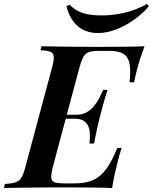

<svg xmlns="http://www.w3.org/2000/svg" viewBox="-60 -939 764 959"><path d="M217 -346 222 -366H411L406 -346ZM321 -366Q350 -366 371.5 -377.5Q393 -389 408.5 -408Q424 -427 435.5 -448.5Q447 -470 455 -490H477Q461 -440 454 -412Q447 -384 439 -356Q435 -338 430.5 -321Q426 -304 421.5 -281Q417 -258 410 -222H387Q389 -243 389 -265Q389 -287 382.5 -305Q376 -323 359.5 -334.5Q343 -346 312 -346ZM587 -528Q594 -587 587 -621.5Q580 -656 556 -670.5Q532 -685 484 -685H439Q405 -685 386.5 -679.5Q368 -674 357.5 -656.5Q347 -639 337 -602L204 -106Q195 -70 196 -52Q197 -34 213 -28.5Q229 -23 263 -23H312Q369 -23 406 -40Q443 -57 471 -95.5Q499 -134 526 -200H548Q543 -187 537.5 -168Q532 -149 527 -128Q522 -109 514 -73.5Q506 -38 500 0Q449 -2 385.5 -2.5Q322 -3 272 -3Q248 -3 211 -3Q174 -3 130.5 -2.5Q87 -2 43 -1.5Q-1 -1 -40 0L-36 -20Q-2 -22 17 -28Q36 -34 47 -52Q58 -70 67 -106L200 -602Q210 -639 208.5 -656.5Q207 -674 191.5 -680.5Q176 -687 142 -688L147 -708Q186 -707 230 -706.5Q274 -706 317.5 -705.5Q361 -705 398 -705Q435 -705 459 -705Q504 -705 560 -705.5Q616 -706 662 -708Q649 -673 639.5 -643.5Q630 -614 624 -590Q619 -572 615.5 -555.5Q612 -539 610 -528ZM447 -862Q508 -862 566.5 -876.5Q625 -891 673 -919L684 -909Q658 -876 616 -845Q574 -814 525 -794Q476 -774 429 -774Q383 -774 351 -792.5Q319 -811 299.5 -841.5Q280 -872 272 -909L288 -915Q316 -886 353 -874Q390 -862 447 -862Z"/></svg>

Font: Playfair Display SemiBold
Style: Italic
Weight: 600
Italic angle: -14°
Designer: Claus Eggers Sørensen
Foundry: Claus Eggers Sørensen
Version: Version 1.203